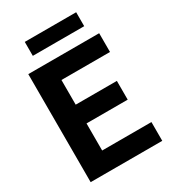

<svg xmlns="http://www.w3.org/2000/svg" viewBox="-217 -1027 1017 1139"><g transform="rotate(-30 291.0 -458.0)"><path d="M61 0V-740H546.5V-611.5H214V-442.5H496V-314H214V-128.5H551.5V0ZM138.5 -820.5V-916H490.5V-820.5Z"/></g></svg>

Font: Encode Sans SmCnd
Style: Bold
Weight: 700
Width: 4
Designer: Multiple Designers
Foundry: Impallari Type
Version: Version 3.002; ttfautohint (v1.8.3) -l 8 -r 50 -G 200 -x 14 